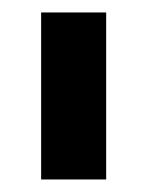

<svg xmlns="http://www.w3.org/2000/svg" viewBox="-20 -727 237 308"><path d="M150.3 -439.1H46V-707H150.3Z"/></svg>

Font: Pretendard JP Variable
Style: Regular
Weight: 400
Designer: Base glyphs from Inter by Rasmus Andersson; Hangul glyphs from Noto Sans CJK(Source Han Sans) by Jang Soo-young and Kang
Foundry: Kil Hyung-jin
Version: Version 1.307;Glyphs 3.2 (3192)